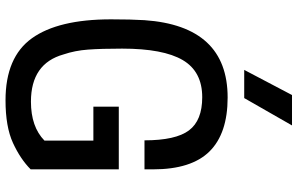

<svg xmlns="http://www.w3.org/2000/svg" viewBox="-211 -854 1077 695"><g transform="rotate(90 327.5 -506.5)"><path d="M434 -852ZM335 -852H233L324 -1025H434ZM343 12Q187 12 118.5 -83.5Q50 -179 50 -370Q50 -443 53 -491Q74 -792 333 -792Q463 -792 528 -726.5Q593 -661 593 -522V-491H488Q488 -604 452 -652Q416 -700 332 -700Q239 -700 197.5 -629.5Q156 -559 156 -410Q156 -335 159.5 -287Q163 -239 177 -198Q210 -80 348 -80Q439 -80 489 -129V-306H366V-398H593V-79Q556 -42 497.5 -15Q439 12 343 12Z"/></g></svg>

Font: Tanohe Sans Medium
Style: Regular
Weight: 500
Designer: Village Type and Design LLC
Foundry: Cooper Hewitt Smithsonian Design Museum
Version: Version 1.00;September 29, 2021;FontCreator 13.0.0.2655 64-b